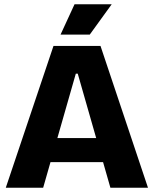

<svg xmlns="http://www.w3.org/2000/svg" viewBox="-20 -874 716 894"><path d="M398 -713H262L327 -854H500ZM7 0 229 -660H448L669 0H494L342 -531H333L181 0ZM135 -119V-231H563V-119Z"/></svg>

Font: Bricolage Grotesque 36pt ExtraBold
Style: Regular
Weight: 800
Designer: Mathieu Triay
Foundry: Atelier Triay
Version: Version 1.000;gftools[0.9.30]